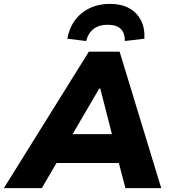

<svg xmlns="http://www.w3.org/2000/svg" viewBox="-69 -972 883 992"><path d="M-49 0 390 -705H549L764 0H579L530 -187L587 -130H181L255 -185L147 0ZM444 -515 285 -243 265 -279H551L519 -241L449 -515ZM376 -760 279 -772Q294 -856 353.5 -904Q413 -952 499 -952Q557 -952 597.5 -930Q638 -908 659 -867.5Q680 -827 677 -772L576 -760Q577 -800 555.5 -822Q534 -844 487 -844Q442 -844 414 -822Q386 -800 376 -760Z"/></svg>

Font: Nunito Sans 9pt Black
Style: Italic
Weight: 900
Italic angle: -9°
Version: Version 3.101;gftools[0.9.27]